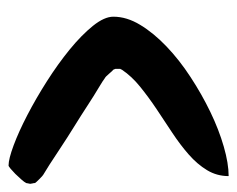

<svg xmlns="http://www.w3.org/2000/svg" viewBox="-74 -494 567 460"><g transform="rotate(90 210.0 -263.5)"><path d="M19.5 -251Q19.5 -283.2 39.1 -315.4Q58.6 -347.7 90.8 -378.4Q123 -409.2 164.1 -436Q205.1 -462.9 247.6 -483.4Q290 -503.9 330.6 -515.6Q371.1 -527.3 401.4 -527.3Q401.4 -499 387.2 -475.6Q373 -452.1 349.6 -431.6Q326.2 -411.1 297.4 -392.1Q268.6 -373 240.7 -354.5Q212.9 -335.9 187.5 -315.4Q162.1 -294.9 146.5 -271.5Q145.5 -268.6 144.5 -267.6Q144.5 -264.6 144.5 -261.7Q144.5 -258.8 144.5 -255.9Q145.5 -252.9 146.5 -251Q148.4 -250 155.8 -241.2Q163.1 -232.4 167 -230.5Q171.9 -226.6 189.9 -215.8Q208 -205.1 231.9 -189.5Q255.9 -173.8 282.7 -157.2Q309.6 -140.6 333 -125Q356.4 -109.4 374 -98.1Q391.6 -86.9 398.4 -83Q400.4 -82 408.7 -73.7Q417 -65.4 418 -63.5Q418 -60.5 418.9 -57.6Q418.9 -56.6 419.4 -54.7Q419.9 -52.7 419.9 -51.8Q419.9 -50.8 419.4 -49.3Q418.9 -47.9 418.9 -46.9Q418 -43.9 418 -42Q416 -38.1 409.2 -30.3Q402.3 -22.5 396 -16.1Q389.6 -9.8 383.8 -4.9Q377.9 0 376 0Q360.4 0 327.6 -12.2Q294.9 -24.4 255.4 -44.9Q215.8 -65.4 174.3 -91.8Q132.8 -118.2 98.1 -146.5Q63.5 -174.8 41.5 -202.1Q19.5 -229.5 19.5 -251Z"/></g></svg>

Font: Gloria Hallelujah
Style: Regular
Weight: 400
Designer: Kimberly Geswein
Foundry: Kimberly Geswein
Version: Version 1.004 2010